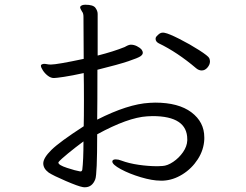

<svg xmlns="http://www.w3.org/2000/svg" viewBox="-20 -766 1040 812"><path d="M810 -477Q730 -545 651 -583Q638 -590 638 -602Q638 -607 641 -611Q649 -620 655 -624Q661 -628 668 -628Q674 -628 677 -627Q694 -624 738.5 -601.5Q783 -579 822 -554Q861 -529 865 -520Q868 -513 868 -506Q868 -493 857.5 -480.5Q847 -468 833 -468Q821 -468 810 -477ZM455 -83Q455 -87 458.5 -89.5Q462 -92 469 -92Q481 -92 493 -87Q525 -75 566.5 -69Q608 -63 646 -63L667 -64Q688 -65 712.5 -81.5Q737 -98 754 -122.5Q771 -147 772 -172V-177Q772 -275 625 -275L602 -274Q521 -269 391 -198Q391 -29 383 -8Q370 26 339 26Q332 26 329 25Q311 22 258.5 -0.5Q206 -23 186 -36Q163 -53 163 -75Q163 -98 197.5 -132Q232 -166 334 -232Q335 -266 335 -340Q335 -417 334 -457Q284 -446 250.5 -441Q217 -436 208 -436Q195 -436 182.5 -445.5Q170 -455 161.5 -468Q153 -481 153 -488Q153 -492 156 -493Q161 -496 166 -496Q172 -496 179 -494.5Q186 -493 195 -493Q221 -493 334 -517L333 -695Q333 -710 327 -717Q326 -719 322.5 -725Q319 -731 319 -735V-737Q324 -746 341 -746Q374 -746 383.5 -733Q393 -720 393 -707V-531Q460 -548 507 -567Q509 -568 515.5 -571.5Q522 -575 527 -576Q529 -577 534 -577Q546 -577 558.5 -571Q571 -565 579 -556Q584 -549 584 -543Q584 -535 574 -528Q564 -521 522.5 -507Q481 -493 392 -471Q392 -330 391 -260Q521 -326 612 -331L636 -332Q735 -332 789.5 -291Q844 -250 844 -185V-177Q842 -132 816.5 -92.5Q791 -53 751.5 -28.5Q712 -4 670 -2H659Q624 -2 575.5 -16.5Q527 -31 491 -50.5Q455 -70 455 -83ZM328 -48Q333 -88 333 -168Q298 -142 267.5 -117Q237 -92 228 -81Q227 -80 227 -78Q227 -68 263.5 -56Q300 -44 319 -41H321Q326 -41 328 -48Z"/></svg>

Font: Iansui
Style: Regular
Weight: 400
Designer: But Ko / Fontworks Inc.
Foundry: zi-hi.com / Fontworks Inc.
Version: Version 1.002